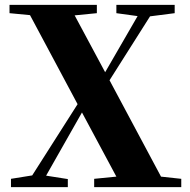

<svg xmlns="http://www.w3.org/2000/svg" viewBox="-20 -767 779 787"><path d="M723 -34V0H366V-34L457 -43L316 -306L169 -47L258 -33V0H25V-34L112 -48L298 -340L103 -705L19 -713V-747H377V-713L286 -704L411 -471L544 -701L457 -713V-747H696V-713L595 -700L429 -438L640 -43Z"/></svg>

Font: Source Han Serif SC Heavy
Style: Regular
Weight: 900
Designer: Ryoko NISHIZUKA  (kana & ideographs); Frank Grießhammer (Latin, Greek & Cyrillic); Wenlong ZHANG  (bopomofo); Sandoll Co
Foundry: Adobe Systems Incorporated
Version: Version 1.001 October 20, 2017